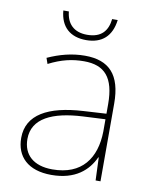

<svg xmlns="http://www.w3.org/2000/svg" viewBox="-82 -780 676 852"><g transform="rotate(10 255.5 -354.0)"><path d="M379 -718H354C348 -665 321 -630 256 -630C195 -630 164 -665 159 -718H134C140 -645 184 -606 256 -606C328 -606 370 -645 379 -718ZM264 -537C205 -537 150 -522 97 -498L106 -472C163 -501 211 -512 264 -512C357 -512 402 -463 402 -343V-300L299 -294C142 -285 48 -234 48 -129C48 -45 102 10 208 10C316 10 372 -42 400 -103H402L406 0H428V-350C428 -480 373 -537 264 -537ZM301 -270 402 -275V-220C400 -99 341 -15 208 -15C123 -15 76 -58 76 -129C76 -222 165 -263 301 -270Z"/></g></svg>

Font: Noto Sans Arabic UI Th
Style: Regular
Weight: 100
Designer: Monotype Design Team, Nadine Chahine and Nizar Qandah
Foundry: Monotype Imaging Inc.
Version: Version 2.010